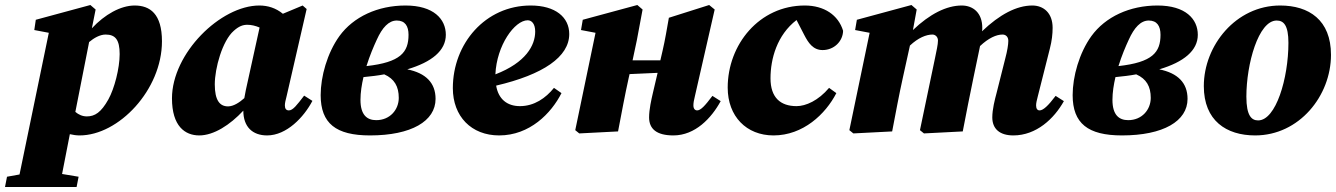

<svg xmlns="http://www.w3.org/2000/svg" viewBox="-72 -525 5337 767"><path d="M-52 222H234L242 181L176 170C186 120 196 69 207 11C220 14 233 16 246 16C402 16 575 -166 575 -360C575 -470 527 -503 466 -503C410 -503 346 -467 295 -412L310 -487L289 -505L71 -446L65 -405L123 -394L6 172L-44 181ZM350 -387C389 -387 406 -366 406 -309C406 -252 385 -171 361 -128C332 -76 307 -60 275 -60C257 -60 242 -67 229 -78L284 -357C303 -373 327 -387 350 -387Z M786 -188C786 -252 816 -362 862 -402C882 -420 898 -426 916 -426C932 -426 949 -422 965 -415L910 -165C908 -154 906 -143 904 -133C885 -116 861 -100 839 -100C806 -100 786 -124 786 -188ZM995 16C1073 16 1142 -57 1176 -122L1143 -143C1114 -105 1098 -84 1082 -84C1071 -84 1066 -91 1066 -104C1066 -114 1069 -125 1073 -141L1153 -489L1137 -503L1058 -470C1030 -493 998 -503 964 -503C809 -503 615 -312 615 -132C615 -21 667 16 724 16C782 16 847 -26 900 -83C900 -18 937 16 995 16Z M1433 -366C1455 -415 1481 -443 1513 -443C1546 -443 1560 -421 1560 -386C1560 -316 1528 -276 1392 -261C1405 -303 1421 -340 1433 -366ZM1406 16C1571 16 1668 -41 1668 -130C1668 -194 1629 -233 1555 -248C1653 -277 1709 -323 1709 -386C1709 -449 1660 -503 1548 -503C1437 -503 1340 -458 1284 -381C1235 -313 1209 -219 1209 -145C1209 -32 1270 16 1406 16ZM1368 -126C1368 -156 1373 -187 1380 -217C1410 -220 1437 -223 1463 -228C1504 -210 1521 -179 1521 -134C1521 -87 1486 -45 1431 -45C1394 -45 1368 -66 1368 -126Z M2036 -444C2052 -444 2066 -430 2066 -399C2066 -344 2029 -275 1907 -228C1912 -344 1984 -444 2036 -444ZM1922 16C2044 16 2130 -72 2171 -153L2141 -174C2108 -133 2062 -101 2005 -101C1954 -101 1919 -129 1910 -183C2098 -227 2202 -298 2202 -389C2202 -456 2147 -503 2048 -503C1867 -503 1737 -351 1737 -173C1737 -60 1811 16 1922 16Z M2618 16C2705 16 2770 -53 2807 -121L2774 -142C2744 -102 2727 -84 2713 -84C2704 -84 2698 -91 2698 -104C2698 -114 2700 -125 2704 -141L2783 -487L2761 -505L2600 -454C2592 -409 2585 -366 2575 -323L2566 -284H2455L2472 -364L2495 -487L2474 -505L2256 -446L2249 -405L2307 -394L2226 -5L2242 8L2397 0C2411 -73 2424 -144 2440 -216L2443 -229L2555 -234L2536 -153C2530 -127 2521 -88 2521 -56C2521 -10 2551 16 2618 16Z M3018 16C3136 16 3226 -69 3269 -153L3240 -174C3197 -123 3147 -101 3110 -101C3046 -101 3006 -135 3006 -212C3006 -290 3032 -385 3110 -445L3141 -385C3157 -354 3176 -325 3214 -325C3260 -325 3295 -360 3296 -402C3277 -465 3220 -503 3143 -503C2961 -503 2835 -347 2835 -175C2835 -60 2910 16 3018 16Z M3492 0C3506 -73 3519 -144 3535 -216L3563 -343C3596 -374 3628 -387 3653 -387C3664 -387 3675 -378 3675 -363C3675 -347 3669 -322 3663 -292L3603 -5L3619 8L3774 0C3788 -73 3802 -144 3817 -216L3841 -331C3842 -334 3842 -338 3843 -341C3877 -373 3908 -387 3933 -387C3946 -387 3956 -378 3956 -362C3956 -347 3952 -322 3944 -292L3909 -153C3902 -127 3892 -88 3892 -56C3892 -10 3922 16 3976 16C4068 16 4139 -51 4178 -121L4145 -142C4115 -102 4095 -84 4081 -84C4072 -84 4067 -91 4067 -104C4067 -114 4070 -125 4074 -141L4122 -331C4130 -362 4133 -389 4133 -414C4133 -474 4096 -503 4052 -503C3989 -503 3921 -467 3851 -400C3852 -404 3852 -409 3852 -414C3852 -474 3815 -503 3770 -503C3709 -503 3642 -469 3575 -405L3590 -487L3569 -505L3351 -446L3344 -405L3402 -394L3321 -5L3337 8Z M4437 -366C4459 -415 4485 -443 4517 -443C4550 -443 4564 -421 4564 -386C4564 -316 4532 -276 4396 -261C4409 -303 4425 -340 4437 -366ZM4410 16C4575 16 4672 -41 4672 -130C4672 -194 4633 -233 4559 -248C4657 -277 4713 -323 4713 -386C4713 -449 4664 -503 4552 -503C4441 -503 4344 -458 4288 -381C4239 -313 4213 -219 4213 -145C4213 -32 4274 16 4410 16ZM4372 -126C4372 -156 4377 -187 4384 -217C4414 -220 4441 -223 4467 -228C4508 -210 4525 -179 4525 -134C4525 -87 4490 -45 4435 -45C4398 -45 4372 -66 4372 -126Z M4942 16C5118 16 5245 -142 5245 -306C5245 -445 5157 -503 5042 -503C4865 -503 4737 -343 4737 -181C4737 -43 4827 16 4942 16ZM4954 -44C4928 -44 4907 -62 4907 -139C4907 -269 4955 -443 5028 -443C5056 -443 5075 -424 5075 -354C5075 -212 5025 -44 4954 -44Z"/></svg>

Font: Source Serif Pro Black
Style: Italic
Weight: 900
Italic angle: -12°
Designer: Frank Grießhammer
Foundry: Adobe Systems Incorporated
Version: Version 3.001;hotconv 1.0.111;makeotfexe 2.5.65597